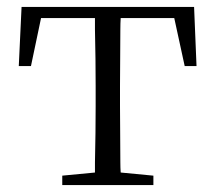

<svg xmlns="http://www.w3.org/2000/svg" viewBox="-20 -532 619 552"><path d="M34 -342 42 -512H538L545 -342H511L481 -480H327Q326 -465 326 -447Q326 -406 325.5 -362.5Q325 -319 325 -285V-227Q325 -193 325.5 -149.5Q326 -106 326 -65Q326 -49 327 -36L421 -27V0H159V-27L253 -36Q253 -49 253 -65Q254 -106 254.5 -149.5Q255 -193 255 -227V-285Q255 -319 254.5 -362.5Q254 -406 253 -447Q253 -465 253 -480H98L69 -342Z"/></svg>

Font: Early Summer Mincho Light
Style: Regular
Weight: 300
Designer: GuiWonder
Version: Version 1.002